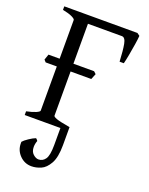

<svg xmlns="http://www.w3.org/2000/svg" viewBox="-158 -696 792 1021"><g transform="rotate(20 238.0 -185.5)"><path d="M401 -439Q398 -502 391.5 -536.5Q385 -571 366 -571H148L162 -615H438L453 -604Q452 -587 447 -555Q442 -523 436 -490.5Q430 -458 425 -439ZM24 0V-21Q58 -28 77 -36.5Q96 -45 96 -51V-564Q96 -570 78 -579Q60 -588 24 -595V-615H244V-595Q215 -591 194.5 -586.5Q174 -582 174 -575V-51Q174 -45 192.5 -38Q211 -31 270 -21V0ZM291 -301H33L22 -313Q27 -329 33 -345H291L304 -333ZM134 107Q127 125 127 143Q127 169 142.5 183Q158 197 173 197Q197 197 211.5 176Q226 155 226 96V-8L270 -15V81Q270 150 250 185.5Q230 221 203 232.5Q176 244 150 244Q111 244 83.5 216Q56 188 56 149Q56 144 56 140Q64 130 85.5 115.5Q107 101 123 95Q125 96 128.5 100Q132 104 134 107Z"/></g></svg>

Font: ChillKai
Style: Regular
Weight: 400
Designer: ChillType
Foundry: 寒蝉字型
Version: Version 2.000